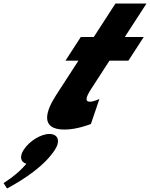

<svg xmlns="http://www.w3.org/2000/svg" viewBox="-80 -724 855 1095"><path d="M201.6 40C251.6 40 265.7 80 233.3 130C173.1 223 56.8 299 -39.9 351L-59.8 320C-59.8 320 16.4 275 70.5 210C38.3 201 29.4 170 55.3 130C87.7 80 153.6 40 201.6 40ZM454.8 -513H380.8L293.3 -378H367.3L239.7 -181C180.8 -90 146.8 15 287.8 15C360.8 15 438.5 -17 438.5 -17L487.1 -160C487.1 -160 455.8 -144 432.8 -144C404.8 -144 407.7 -167 438.8 -215L544.3 -378H652.3L739.8 -513H631.8L755.5 -704H578.5Z"/></svg>

Font: Hussar
Style: BdWodka
Weight: 700
Foundry: Cannot Into Space Fonts
Version: Version 2.00